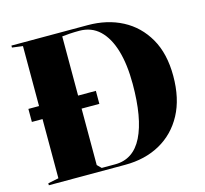

<svg xmlns="http://www.w3.org/2000/svg" viewBox="-103 -824 1004 940"><g transform="rotate(-15 399.5 -354.0)"><path d="M32 -387H374V-321H32ZM418 -708Q517 -708 593.5 -668Q670 -628 714.5 -550.5Q759 -473 759 -360Q759 -245 716 -165Q673 -85 596.5 -42.5Q520 0 419 0H32V-10L86 -21V-691L32 -698V-708ZM371 -692Q345 -692 322.5 -690.5Q300 -689 284 -687V-35L304 -15H372Q465 -15 511 -107.5Q557 -200 557 -373Q557 -472 536 -543Q515 -614 474 -653Q433 -692 371 -692Z"/></g></svg>

Font: Kalnia Thin SemiBold
Style: Regular
Weight: 600
Version: Version 1.105